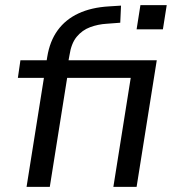

<svg xmlns="http://www.w3.org/2000/svg" viewBox="-20 -732 686 752"><path d="M84 0 152 -427H50L60 -496H183L159 -472L165 -509Q175 -571 206 -613.5Q237 -656 287.5 -679.5Q338 -703 407 -707L454 -710L451 -643L398 -639Q364 -637 333 -625.5Q302 -614 280.5 -588Q259 -562 252 -515L246 -482L235 -496H594L515 0H424L492 -427H243L175 0ZM515 -617 530 -712H633L618 -617Z"/></svg>

Font: Nunito Sans 7pt
Style: Italic
Weight: 400
Italic angle: -9°
Designer: Vernon Adams
Foundry: Vernon Adams
Version: Version 3.101;gftools[0.9.27]